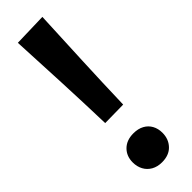

<svg xmlns="http://www.w3.org/2000/svg" viewBox="-256 -745 767 767"><g transform="rotate(-45 127.5 -361.5)"><path d="M77 -259Q73.5 -379 68.2 -497.2Q63 -615.5 57 -732.5L199.5 -736.5Q194 -619 188.8 -499.8Q183.5 -380.5 180 -260.5ZM127 12.5Q101.5 12.5 82.5 1.8Q63.5 -9 53.5 -27.8Q43.5 -46.5 43.5 -70Q43.5 -105.5 66.2 -128Q89 -150.5 127.5 -150.5Q154 -150.5 172.8 -140.2Q191.5 -130 201.5 -111.8Q211.5 -93.5 211.5 -70Q211.5 -34.5 189.2 -11Q167 12.5 127 12.5Z"/></g></svg>

Font: Commissioner Thin SemiBold
Style: Regular
Weight: 600
Version: Version 1.000